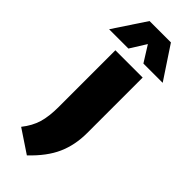

<svg xmlns="http://www.w3.org/2000/svg" viewBox="-392 -837 1105 1105"><g transform="rotate(45 160.0 -285.0)"><path d="M-18.5 145Q22 94 37.8 41.2Q53.5 -11.5 53.5 -90V-550H275.5V-98Q275.5 -1 240.2 78.8Q205 158.5 121 238ZM378.5 -610H221.5L160.5 -707.5L99.5 -610H-57.5L73.5 -808H247.5Z"/></g></svg>

Font: Encode Sans Semi Expanded Black
Style: Regular
Weight: 900
Width: 6
Designer: Multiple Designers
Foundry: Impallari Type
Version: Version 2.000